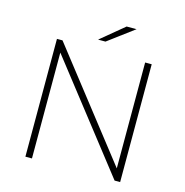

<svg xmlns="http://www.w3.org/2000/svg" viewBox="-123 -987 1062 1102"><g transform="rotate(15 407.5 -436.0)"><path d="M165 -629 656 0H689V-700H650V-71L159 -700H126V0H165ZM399 -757 553 -872H494L355 -757Z"/></g></svg>

Font: Montserrat-Alt1 ExtLt
Style: Regular
Weight: 200
Designer: Differentunic
Foundry: Differentunic
Version: Version 7.222